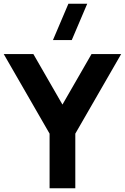

<svg xmlns="http://www.w3.org/2000/svg" viewBox="-20 -1010 670 1030"><path d="M264 -795H365L448 -990H347ZM384 0V-293L630 -720H471L315 -449L159 -720H0L246 -293V0Z"/></svg>

Font: Manrope ExtraBold
Style: Regular
Weight: 800
Designer: Mikhail Sharanda
Foundry: Mikhail Sharanda
Version: Version 4.505